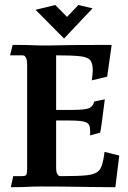

<svg xmlns="http://www.w3.org/2000/svg" viewBox="-20 -760 520 780"><path d="M448.7 0.5Q390.1 0.5 233.9 -2L148.4 -2.4Q119.6 -2.4 115.2 -2Q81.5 0.5 23.9 0.5L33.7 -44.4H68.8Q81.1 -44.4 85.7 -48.3Q90.3 -52.2 90.3 -79.6V-494.6Q90.3 -516.6 85.9 -524.7Q81.5 -532.7 77.9 -533.9Q74.2 -535.2 68.8 -535.2H21L31.2 -577.6Q97.7 -577.6 130.9 -575.7Q141.1 -575.2 157.2 -575.2H176.3Q251 -577.6 433.6 -577.6L415.5 -448.7L353 -433.6Q356.9 -463.4 356.9 -474.6Q356.9 -501 347.4 -514.4Q337.9 -527.8 305.7 -531.5Q273.4 -535.2 208 -535.2V-313.5H280.3Q326.7 -314 342 -320.6Q357.4 -327.1 362.8 -347.7L405.8 -356.4Q390.1 -229 386.7 -221.2L346.2 -210V-230.5Q346.2 -256.3 329.1 -263.4Q312 -270.5 260.3 -270.5H208V-82.5Q208 -61 212.4 -53.7Q216.8 -46.4 220.2 -45.4Q223.6 -44.4 229.5 -44.4Q299.8 -44.4 334 -48.1Q368.2 -51.8 383.1 -68.1Q397.9 -84.5 404.8 -143.1L464.4 -127.9ZM240.2 -603.5 124.5 -720.2 204.6 -739.7 252.4 -691.4 298.3 -739.7 356 -726.1Z"/></svg>

Font: Quaaykop
Style: Bold
Weight: 700
Designer: Tup Wanders
Foundry: Free font, DO NOT SELL
Version: Version 1.00;July 31, 2023;FontCreator 11.5.0.2430 64-bit